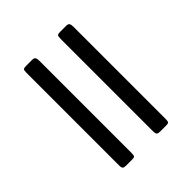

<svg xmlns="http://www.w3.org/2000/svg" viewBox="-19 -686 598 598"><g transform="rotate(45 280.0 -387.5)"><path d="M78.5 -490C71.8 -490 67.1 -489.1 64.2 -487.2C61.4 -485.4 60 -481.7 60 -476V-450C60 -443.7 60.8 -439.6 62.5 -437.8C64.2 -435.9 69 -435 77 -435H482C490.7 -435 495.8 -436.2 497.5 -438.8C499.2 -441.2 500 -445.5 500 -451.5V-476C500 -482 499.2 -485.8 497.5 -487.5C495.8 -489.2 491.2 -490 483.5 -490ZM78.5 -340C71.8 -340 67.1 -339.1 64.2 -337.2C61.4 -335.4 60 -331.7 60 -326V-300C60 -293.7 60.8 -289.6 62.5 -287.8C64.2 -285.9 69 -285 77 -285H482C490.7 -285 495.8 -286.2 497.5 -288.8C499.2 -291.2 500 -295.5 500 -301.5V-326C500 -332 499.2 -335.8 497.5 -337.5C495.8 -339.2 491.2 -340 483.5 -340Z"/></g></svg>

Font: Besley*
Style: Regular
Weight: 400
Designer: Owen Earl
Foundry: indestructible type*
Version: Version 3.000; ttfautohint (v1.8.3)